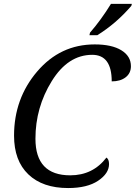

<svg xmlns="http://www.w3.org/2000/svg" viewBox="-20 -951 694 981"><path d="M523.9 -146Q537.1 -136.7 537.1 -112.8Q537.1 -64.9 481.4 -27.6Q425.8 9.8 328.1 9.8Q197.8 9.8 124.8 -60.1Q51.8 -129.9 51.8 -257.8Q51.8 -447.3 169.9 -585.7Q288.1 -724.1 463.9 -724.1Q551.3 -724.1 600.1 -694.1Q648.9 -664.1 648.9 -612.8Q648.9 -577.1 622.1 -556.2Q595.2 -535.2 550.8 -535.2Q550.8 -670.9 451.2 -670.9Q327.6 -670.9 244.4 -536.4Q161.1 -401.9 161.1 -242.2Q161.1 -55.2 338.9 -55.2Q454.6 -55.2 523.9 -146ZM439.9 -784.2Q497.1 -850.1 546.9 -931.2H653.8L650.9 -920.9Q574.2 -831.5 477.1 -771H437Z"/></svg>

Font: Droid Serif
Style: Italic
Weight: 400
Italic angle: -12°
Designer: Monotype Design team
Foundry: Monotype Imaging Inc.
Version: Version 1.03